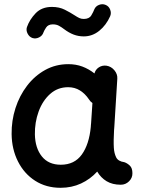

<svg xmlns="http://www.w3.org/2000/svg" viewBox="-20 -851 679 919"><path d="M558.1 33.2Q518.1 33.2 490.2 16.4Q462.4 -0.5 445.3 -29.8Q412.1 6.8 367.7 27.3Q323.2 47.9 270 47.9Q200.7 47.9 148.2 14.2Q95.7 -19.5 66.2 -77.9Q36.6 -136.2 35.6 -209Q34.7 -273.4 54 -333.3Q73.2 -393.1 109.6 -440.7Q146 -488.3 196.3 -516.1Q246.6 -543.9 307.1 -543.9Q343.3 -543.9 374 -532.5Q404.8 -521 432.1 -499.5Q437 -518.1 453.1 -528.6Q469.2 -539.1 489.3 -536.6Q512.2 -533.2 527.6 -514.6Q543 -496.1 541.5 -474.1L527.3 -245.6Q526.9 -236.3 525.9 -227.1Q524.4 -206.5 524.2 -182.6Q523.9 -158.7 524.9 -143.6Q526.4 -117.7 535.9 -98.1Q545.4 -78.6 575.2 -74.7Q589.4 -69.8 601.6 -58.1Q613.8 -46.4 613.8 -22Q614.3 0.5 597.7 16.8Q581.1 33.2 558.1 33.2ZM271 -62.5Q336.4 -62.5 371.6 -111.3Q406.7 -160.2 414.6 -243.7Q415 -247.6 415 -251Q415 -253.9 415.5 -256.3Q416 -258.8 416 -261.2L422.4 -357.9Q411.6 -365.2 405.3 -376Q387.7 -402.3 362.8 -418Q337.9 -433.6 306.2 -433.6Q255.9 -433.6 219.7 -401.1Q183.6 -368.7 164.8 -316.9Q146 -265.1 147 -207.5Q148.4 -142.1 180.4 -102.3Q212.4 -62.5 271 -62.5ZM135.7 -668.9Q120.1 -674.3 112.1 -690.2Q104 -706.1 108.9 -721.2Q121.6 -757.3 150.6 -787.6Q179.7 -817.9 228.5 -817.9Q263.7 -817.9 290.3 -804.4Q316.9 -791 338.4 -776.9Q349.6 -769.5 359.1 -764.9Q368.7 -760.3 380.9 -760.3Q406.7 -760.3 417 -777.3Q427.2 -794.4 431.2 -805.7Q437.5 -821.3 453.9 -827.6Q470.2 -834 485.4 -827.6Q501 -821.3 507.3 -804.9Q513.7 -788.6 507.3 -773.4Q488.3 -730.5 455.1 -703.6Q421.9 -676.8 380.9 -676.8Q355.5 -676.8 332.5 -685.5Q309.6 -694.3 287.6 -710.9Q274.9 -720.7 262.5 -727.5Q250 -734.4 232.9 -734.4Q210.4 -734.4 200.4 -718.8Q190.4 -703.1 188 -695.8Q183.1 -680.2 167.2 -672.1Q151.4 -664.1 135.7 -668.9Z"/></svg>

Font: Mikhak-DS2-FD SemiBold
Style: Regular
Weight: 600
Designer: Amin Abedi
Version: Version 3.2